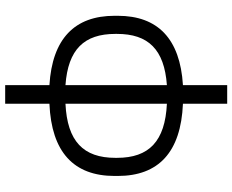

<svg xmlns="http://www.w3.org/2000/svg" viewBox="-98 -621 898 742"><g transform="rotate(-90 351.0 -250.0)"><path d="M42 -256V-244C42 -86 134 0 321 8V179H393V8C572 -3 661 -89 661 -244V-256C661 -411 572 -497 393 -508V-679H321V-508C134 -500 42 -414 42 -256ZM112 -247V-253C112 -377 176 -439 321 -446V-54C176 -61 112 -123 112 -247ZM393 -54V-446C531 -436 591 -374 591 -253V-247C591 -126 531 -64 393 -54Z"/></g></svg>

Font: LT Wave Alt Light
Style: Regular
Weight: 300
Designer: Daniel Lyons
Version: Version 2.5 (Glyphs App)